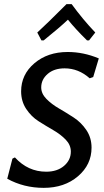

<svg xmlns="http://www.w3.org/2000/svg" viewBox="-20 -899 504 927"><path d="M180 -704 160 -742Q203 -781 301 -879H326Q380 -805 440 -742L410 -704H400Q344 -759 308 -804Q268 -766 191 -704ZM307 -648Q383 -648 457 -617L430 -527L413 -521Q359 -569 292 -569Q241 -569 210 -542Q179 -515 179 -477Q179 -447 204 -421.5Q229 -396 264.5 -375.5Q300 -355 336 -331.5Q372 -308 397 -271Q422 -234 422 -186Q422 -104 356.5 -48Q291 8 191 8Q95 8 15 -36L40 -133L52 -139Q115 -70 203 -70Q256 -70 289 -98Q322 -126 322 -167Q322 -199 297.5 -224.5Q273 -250 237.5 -270.5Q202 -291 166.5 -313.5Q131 -336 106.5 -373Q82 -410 82 -458Q82 -539 146 -593.5Q210 -648 307 -648Z"/></svg>

Font: Alegreya Sans SC Medium
Style: Italic
Weight: 500
Italic angle: -7°
Designer: Juan Pablo del Peral
Foundry: Huerta Tipografica
Version: Version 2.007